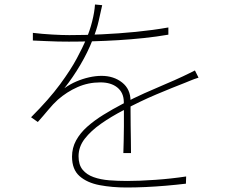

<svg xmlns="http://www.w3.org/2000/svg" viewBox="-20 -802 1040 853"><path d="M434 -779Q427 -748 418.5 -709.5Q410 -671 391 -624Q370 -570 337 -514Q304 -458 266 -410Q291 -428 319 -440Q347 -452 376 -458.5Q405 -465 431 -465Q485 -465 522.5 -435.5Q560 -406 560 -353Q560 -335 560 -305Q560 -275 560.5 -241.5Q561 -208 561.5 -176.5Q562 -145 562 -122H528Q529 -144 529.5 -175.5Q530 -207 530.5 -240.5Q531 -274 530.5 -303.5Q530 -333 530 -351Q529 -391 501 -413.5Q473 -436 426 -436Q372 -436 324.5 -415Q277 -394 237 -359Q216 -340 194.5 -314Q173 -288 148 -260L118 -281Q198 -361 246.5 -427Q295 -493 321.5 -543Q348 -593 361 -623Q379 -665 389.5 -707Q400 -749 402 -782ZM126 -656Q168 -651 212.5 -648.5Q257 -646 288 -646Q357 -646 432.5 -649.5Q508 -653 584 -660.5Q660 -668 728 -680V-648Q676 -639 619.5 -633Q563 -627 505 -623.5Q447 -620 391.5 -618.5Q336 -617 286 -617Q264 -617 237.5 -617.5Q211 -618 182.5 -619.5Q154 -621 126 -622ZM862 -457Q852 -454 842.5 -450.5Q833 -447 823.5 -443Q814 -439 804 -435Q747 -413 674.5 -382.5Q602 -352 528 -312Q474 -284 429 -252.5Q384 -221 356.5 -185.5Q329 -150 329 -108Q329 -70 347 -48Q365 -26 396 -15Q427 -4 465.5 -1Q504 2 545 2Q598 2 669.5 -3Q741 -8 807 -18L806 14Q764 19 717.5 23Q671 27 626.5 29Q582 31 542 31Q478 31 422.5 20.5Q367 10 333.5 -19.5Q300 -49 300 -106Q300 -145 318 -178Q336 -211 367.5 -239Q399 -267 439.5 -292Q480 -317 524 -340Q573 -366 621 -387.5Q669 -409 713 -427.5Q757 -446 793 -463Q809 -471 821 -476.5Q833 -482 846 -489Z"/></svg>

Font: Noto Sans KR Thin
Style: Regular
Weight: 100
Designer: Ryoko NISHIZUKA 西塚涼子 (kana, bopomofo & ideographs); Paul D. Hunt (Latin, Greek & Cyrillic); Sandoll Communications 산돌커뮤니
Foundry: Adobe
Version: Version 2.004-H2;hotconv 1.0.118;makeotfexe 2.5.65603